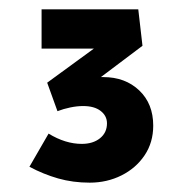

<svg xmlns="http://www.w3.org/2000/svg" viewBox="-20 -803 391 411"><path d="M172 -412Q136 -412 104.5 -421Q73 -430 43 -446L84 -517Q120 -495 155 -495Q179 -495 194 -507Q209 -519 209 -539Q209 -555 195.5 -565.5Q182 -576 158 -576Q145 -576 130.5 -573Q116 -570 103 -565L81 -626L181 -699H69V-783H276L285 -705L196 -638Q198 -638 201 -638Q248 -638 278 -609.5Q308 -581 308 -534Q308 -498 289.5 -470.5Q271 -443 240 -427.5Q209 -412 172 -412Z"/></svg>

Font: Readex Pro SemiBold
Style: Regular
Weight: 600
Designer: Bonnie Shaver-Troup, Thomas Jockin
Foundry: Lexend
Version: Version 1.204; ttfautohint (v1.8.4.7-5d5b)